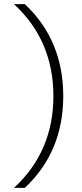

<svg xmlns="http://www.w3.org/2000/svg" viewBox="-20 -790 401 935"><path d="M288 -322Q288 -51 101 125H48Q240 -52 240 -322Q240 -593 48 -770H101Q288 -594 288 -322Z"/></svg>

Font: M PLUS 1p Light
Style: Regular
Weight: 300
Version: Version 1.061